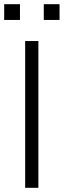

<svg xmlns="http://www.w3.org/2000/svg" viewBox="-40 -896 304 916"><path d="M80.1 0V-700.2H143.1V0ZM-20 -800.8V-876H55.2V-800.8ZM168.9 -800.8V-876H244.1V-800.8Z"/></svg>

Font: Abel
Style: Regular
Weight: 400
Designer: Matthew Desmond
Foundry: Matthew Desmond
Version: Version 1.002